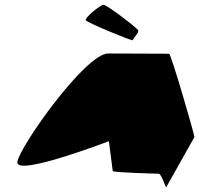

<svg xmlns="http://www.w3.org/2000/svg" viewBox="-20 -785 827 797"><path d="M52 -113C42 -49 432 -199 432 -199L448 -75C448 -69 626 -64 639 -64C650 -64 669 -2 670 -8L787 -216C788 -224 690 -562 682 -562C682 -562 523 -563 429 -563C335 -563 62 -178 52 -113ZM336 -701C341 -691 531 -613 531 -618C531 -624 560 -652 553 -660C548 -670 424 -765 410 -765C396 -765 331 -711 336 -701Z"/></svg>

Font: Ampere
Style: SCSuExtIta
Weight: 400
Version: Version 1